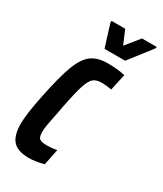

<svg xmlns="http://www.w3.org/2000/svg" viewBox="-177 -754 706 831"><g transform="rotate(30 176.0 -338.5)"><path d="M8 -103Q8 -153 29 -253Q51 -361 72 -417Q93 -473 123.5 -495.5Q154 -518 205 -518Q253 -518 291 -509L273 -427Q245 -432 225 -432Q198 -432 183.5 -421Q169 -410 157 -374Q145 -338 129 -256Q127 -244 124.5 -232Q122 -220 120 -208Q106 -144 106 -119Q106 -93 116 -85.5Q126 -78 152 -78Q177 -78 202 -83L186 -3Q144 8 112 8Q56 8 32 -18.5Q8 -45 8 -103ZM160 -565 125 -677 126 -685H194L223 -617L278 -685H352L350 -677L263 -565Z"/></g></svg>

Font: Saira Ultra Condensed
Style: Bold Italic
Weight: 700
Width: 1
Italic angle: -12°
Designer: Hector Gatti with collaboration of the Omnibus-Type team
Foundry: Omnibus-Type
Version: Version 1.001; ttfautohint (v1.8)